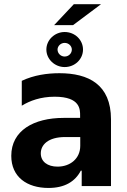

<svg xmlns="http://www.w3.org/2000/svg" viewBox="-20 -911 621 940"><path d="M245 -788H337.7L474.8 -890.6H341.6ZM296.5 -582.7C346.9 -582.7 386.4 -621.4 386.4 -668.3C386.4 -715.6 346.9 -754.3 296.5 -754.3C247.9 -754.3 207 -715.6 207 -668.3C207 -621.4 247.9 -582.7 296.5 -582.7ZM296.5 -634.2C277.3 -634.2 261.7 -649.9 261.7 -668.3C261.7 -685.4 277.3 -701 296.5 -701C316.4 -701 331.7 -685.4 331.7 -668.3C331.7 -649.9 316.4 -634.2 296.5 -634.2ZM217.3 9.2C296.5 9.2 348 -22 375.7 -75.6H380V0H523.4V-326.7C523.4 -497.9 412.6 -552.6 271 -552.6C210.9 -552.6 145.6 -543.3 86.6 -515.3V-393.5C125.7 -417.6 179 -437.5 247.5 -437.5C374.3 -437.5 372.2 -373.9 372.2 -345.2V-333.8H291.9C144.5 -333.8 35.2 -271.3 35.2 -148.1C35.2 -44.4 112.2 9.2 217.3 9.2ZM261.7 -95.2C213.1 -95.2 179.7 -119.3 179.7 -160.2C179.7 -200.6 213.8 -240.1 299.4 -240.1H372.9V-197.1C372.9 -134.6 323.9 -95.2 261.7 -95.2Z"/></svg>

Font: TID UI
Style: Bold
Weight: 700
Designer: The TID Project Authors
Foundry: Bakken & Bæck
Version: Version 1.001;hotconv 1.0.109;makeotfexe 2.5.65596